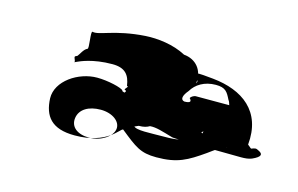

<svg xmlns="http://www.w3.org/2000/svg" viewBox="-64 -673 1141 735"><g transform="rotate(15 506.5 -305.5)"><path d="M207 -361C214 -364 261 -387 340 -387C391 -387 409 -363 415 -321C428 -321 401 -304 413 -304C425 -298 400 -290 413 -286C426 -286 404 -288 416 -288C427 -292 397 -296 403 -299C396 -309 339 -322 297 -322C223 -322 141 -268 143 -199C146 -129 178 -86 270 -86C400 -86 432 -156 444 -156C509 -104 530 -86 594 -86C677 -86 714 -108 777 -152C807 -173 817 -185 846 -188C859 -188 835 -191 847 -191C842 -188 783 -194 774 -204C787 -204 725 -224 737 -224C743 -228 743 -232 742 -224C740 -210 734 -196 711 -194C678 -174 650 -170 604 -170C547 -170 491 -165 481 -180C474 -173 481 -178 498 -185C518 -185 530 -189 540 -195C565 -197 590 -188 632 -176C640 -172 897 -170 907 -170C923 -170 936 -171 949 -176C985 -192 983 -203 968 -211C953 -219 953 -218 936 -212C932 -214 927 -220 921 -224C934 -359 845 -421 726 -433C666 -439 636 -442 645 -420C682 -416 669 -401 668 -399C675 -452 643 -489 595 -493C545 -520 482 -527 434 -524C313 -516 261 -480 234 -487C225 -489 240 -419 232 -419C218 -413 209 -391 202 -383C189 -378 192 -377 197 -363C200 -353 191 -355 207 -361ZM648 -363C665 -392 698 -413 743 -413C782 -413 790 -398 804 -370C813 -359 809 -345 823 -340C829 -340 817 -351 825 -351H679C675 -351 662 -346 659 -338C670 -327 666 -320 642 -320C625 -324 630 -342 648 -363ZM255 -151C260 -187 295 -207 342 -207C389 -207 423 -181 419 -151C415 -121 373 -92 326 -92C279 -92 250 -115 255 -151Z"/></g></svg>

Font: Hussar Przerywany
Style: Obl
Weight: 400
Foundry: Cannot Into Space Fonts
Version: Version 0.982